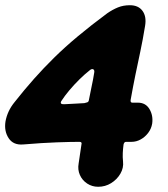

<svg xmlns="http://www.w3.org/2000/svg" viewBox="-50 -629 642 735"><path d="M325.8 86Q302.4 86 283.6 73.6Q264.8 61.2 255.8 40.8Q246.8 20.4 251 -3L261.8 -76Q264.8 -86 254.2 -86Q222.2 -86 167.7 -84.1Q113.2 -82.2 38.8 -76Q1 -72.8 -16.9 -100Q-34.8 -127.2 -29 -164Q-25.4 -184 -16.8 -202.5Q-8.2 -221 6.4 -238.8Q43.6 -286 80.4 -327.4Q117.2 -368.8 157.9 -408.8Q198.6 -448.8 248.2 -490.2Q297.8 -531.6 360.6 -578.2Q381.2 -592.4 401.6 -600.7Q422 -609 447.2 -609Q479.8 -609 495.6 -587.3Q511.4 -565.6 505.4 -530Q496.6 -475.8 487 -431Q477.4 -386.2 468.4 -342.5Q459.4 -298.8 450 -246Q448.8 -236 456.6 -236H477.8Q507.6 -236 522.2 -211.4Q536.8 -186.8 532.6 -156Q529.4 -136.4 517.4 -120.5Q505.4 -104.6 488.7 -95.3Q472 -86 453.6 -86H432.4Q425.4 -86 423 -76Q420.8 -59.6 420 -43.4Q419.2 -27.2 421 -10.8Q423.8 13.8 410.8 36Q397.8 58.2 375.4 72.1Q353 86 325.8 86ZM195.6 -230Q216 -230.8 234.1 -232Q252.2 -233.2 273 -234.2Q279.2 -235.4 284.1 -237.3Q289 -239.2 290 -244.8Q295 -272.2 300.6 -297.3Q306.2 -322.4 310.6 -350.4Q312.4 -359.8 307.8 -363.2Q303.2 -366.6 295.4 -361.6Q274.2 -345 253.6 -324.6Q233 -304.2 215.3 -283.1Q197.6 -262 184.8 -242.2Q181.2 -236 183.8 -232.8Q186.4 -229.6 195.6 -230Z"/></svg>

Font: Winky Sans
Style: Italic
Weight: 400
Italic angle: -8.97852°
Designer: Simon Atzbach
Foundry: typofactur
Version: Version 1.205